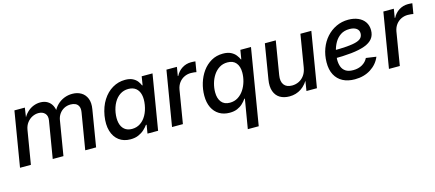

<svg xmlns="http://www.w3.org/2000/svg" viewBox="-54 -1075 4099 1808"><g transform="rotate(-15 1996.0 -171.5)"><path d="M22.9 0 111.8 -535.6H213.4L195.8 -415L186.5 -418Q206.1 -462.4 234.9 -490.5Q263.7 -518.6 297.1 -532Q330.6 -545.4 364.3 -545.4Q405.8 -545.4 434.8 -527.8Q463.9 -510.3 479.2 -479.7Q494.6 -449.2 496.1 -409.2L482.4 -416Q500 -457 529.8 -486.1Q559.6 -515.1 597.4 -530.3Q635.3 -545.4 676.8 -545.4Q726.1 -545.4 762.9 -523.7Q799.8 -502 816.9 -459.5Q834 -417 823.2 -355L764.6 0H658.7L717.3 -352.1Q723.6 -388.7 713.9 -410.9Q704.1 -433.1 683.6 -442.9Q663.1 -452.6 637.2 -452.6Q601.1 -452.6 572.5 -437.3Q543.9 -421.9 525.6 -395.8Q507.3 -369.6 502 -336.9L446.3 0H341.8L401.4 -358.9Q408.7 -403.3 386 -428Q363.3 -452.6 322.8 -452.6Q291.5 -452.6 262 -437.7Q232.4 -422.9 211.2 -394.8Q189.9 -366.7 183.1 -326.2L128.9 0Z M1099.1 10.7Q1032.7 10.7 987.3 -23.4Q941.9 -57.6 923.3 -119.9Q904.8 -182.1 918.5 -267.6Q933.1 -353.5 972.4 -415.3Q1011.7 -477.1 1068.6 -510.5Q1125.5 -543.9 1191.4 -543.9Q1236.3 -543.9 1264.9 -529.5Q1293.5 -515.1 1309.6 -493.9Q1325.7 -472.7 1334 -451.7H1338.9L1352.5 -535.6H1458L1369.1 0H1265.6L1279.3 -83H1272.5Q1256.8 -61 1233.2 -39.6Q1209.5 -18.1 1176.5 -3.7Q1143.6 10.7 1099.1 10.7ZM1137.7 -80.1Q1183.1 -80.1 1218.8 -103.8Q1254.4 -127.4 1278.1 -169.7Q1301.8 -211.9 1311 -268.1Q1320.3 -324.2 1310.5 -365.7Q1300.8 -407.2 1272.7 -430.2Q1244.6 -453.1 1199.2 -453.1Q1153.8 -453.1 1118.2 -429.7Q1082.5 -406.2 1059.1 -364.5Q1035.6 -322.8 1026.4 -268.1Q1017.6 -212.4 1027.1 -169.9Q1036.6 -127.4 1064.7 -103.8Q1092.8 -80.1 1137.7 -80.1Z M1504.9 0 1593.8 -535.6H1695.8L1681.6 -449.7H1686Q1708 -493.2 1747.6 -518.1Q1787.1 -543 1835 -543Q1846.2 -543 1857.9 -542.2Q1869.6 -541.5 1877.4 -540.5L1860.8 -439.9Q1854 -441.9 1838.4 -443.6Q1822.8 -445.3 1806.2 -445.3Q1772 -445.3 1741.7 -430.4Q1711.4 -415.5 1691.2 -388.2Q1670.9 -360.8 1664.1 -322.8L1610.8 0Z M2295.4 204.1H2189L2236.8 -81.1H2231.4Q2215.8 -58.1 2193.1 -36.9Q2170.4 -15.6 2139.4 -2.4Q2108.4 10.7 2065.9 10.7Q2007.3 10.7 1964.4 -15.4Q1921.4 -41.5 1897.9 -89.8Q1874.5 -138.2 1874.5 -205.1Q1874.5 -268.1 1892.8 -328.4Q1911.1 -388.7 1946 -437.3Q1981 -485.8 2031.2 -514.9Q2081.5 -543.9 2145.5 -543.9Q2191.9 -543.9 2221.9 -528.8Q2252 -513.7 2269.5 -491.2Q2287.1 -468.8 2296.4 -446.8H2299.8L2314.5 -535.6H2418ZM2091.3 -80.1Q2136.2 -80.1 2170.7 -101.8Q2205.1 -123.5 2228.8 -159.4Q2252.4 -195.3 2264.6 -238.5Q2276.9 -281.7 2276.9 -325.2Q2276.9 -384.3 2248.8 -418.7Q2220.7 -453.1 2165.5 -453.1Q2120.6 -453.1 2086.4 -431.6Q2052.2 -410.2 2028.8 -374.8Q2005.4 -339.4 1993.4 -296.4Q1981.4 -253.4 1981.4 -210Q1981.4 -150.4 2009.3 -115.2Q2037.1 -80.1 2091.3 -80.1Z M2649.9 7.8Q2595.2 7.8 2557.1 -15.1Q2519 -38.1 2502.7 -84Q2486.3 -129.9 2497.6 -197.3L2553.2 -535.6H2659.7L2606 -210.4Q2596.2 -150.9 2620.8 -117.9Q2645.5 -85 2699.2 -85Q2734.9 -85 2766.1 -100.3Q2797.4 -115.7 2819.1 -146Q2840.8 -176.3 2848.1 -221.2L2899.9 -535.6H3006.3L2917.5 0H2815.4L2836.4 -131.8H2851.6Q2815.4 -59.6 2764.4 -25.9Q2713.4 7.8 2649.9 7.8Z M3286.1 11.7Q3218.3 11.7 3169.2 -13.9Q3120.1 -39.6 3093.5 -89.6Q3066.9 -139.6 3067.9 -211.9Q3068.8 -282.7 3091.6 -343.8Q3114.3 -404.8 3155 -450.2Q3195.8 -495.6 3250 -521.2Q3304.2 -546.9 3367.7 -546.9Q3421.9 -546.9 3463.4 -528.8Q3504.9 -510.7 3528.1 -476.8Q3551.3 -442.9 3551.3 -396Q3551.3 -347.7 3525.4 -314.9Q3499.5 -282.2 3447 -262.9Q3394.5 -243.7 3314.9 -235.1Q3235.4 -226.6 3128.4 -226.6L3141.1 -301.8Q3231.9 -301.8 3291.5 -306.6Q3351.1 -311.5 3385.5 -322.3Q3419.9 -333 3434.1 -350.8Q3448.2 -368.7 3448.2 -394.5Q3448.2 -424.3 3423.8 -441.7Q3399.4 -459 3356.9 -459Q3305.2 -459 3269.8 -435.3Q3234.4 -411.6 3212.6 -373.8Q3190.9 -335.9 3180.9 -292.7Q3170.9 -249.5 3170.9 -210Q3170.4 -172.9 3181.4 -142.3Q3192.4 -111.8 3219.2 -93.8Q3246.1 -75.7 3293 -75.7Q3343.3 -75.7 3380.9 -97.4Q3418.5 -119.1 3436 -155.8L3535.2 -141.6Q3506.8 -72.3 3440.9 -30.3Q3375 11.7 3286.1 11.7Z M3619.6 0 3708.5 -535.6H3810.5L3796.4 -449.7H3800.8Q3822.8 -493.2 3862.3 -518.1Q3901.9 -543 3949.7 -543Q3960.9 -543 3972.7 -542.2Q3984.4 -541.5 3992.2 -540.5L3975.6 -439.9Q3968.8 -441.9 3953.1 -443.6Q3937.5 -445.3 3920.9 -445.3Q3886.7 -445.3 3856.4 -430.4Q3826.2 -415.5 3805.9 -388.2Q3785.6 -360.8 3778.8 -322.8L3725.6 0Z"/></g></svg>

Font: Inter 20pt Medium
Style: Italic
Weight: 500
Italic angle: -9.3988°
Version: Version 4.001;git-66647c0bb